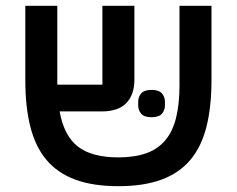

<svg xmlns="http://www.w3.org/2000/svg" viewBox="-20 -628 814 660"><path d="M387 12Q300 12 239 -10.5Q178 -33 140 -78Q102 -123 84.5 -191.5Q67 -260 67 -353V-608H177V-337H332V-608H442V-354Q442 -303 414.5 -274Q387 -245 330 -245H185Q200 -161 248 -124Q296 -87 387 -87Q442 -87 482 -101Q522 -115 547.5 -145Q573 -175 585 -222Q597 -269 597 -335V-608H707V-353Q707 -260 689.5 -191.5Q672 -123 634 -78Q596 -33 535 -10.5Q474 12 387 12ZM501 -225Q476 -225 465.5 -237Q455 -249 455 -266V-278Q455 -295 465.5 -307Q476 -319 501 -319Q526 -319 536.5 -307Q547 -295 547 -278V-266Q547 -249 536.5 -237Q526 -225 501 -225Z"/></svg>

Font: IBM Plex Sans Hebrew Medm
Style: Regular
Weight: 500
Designer: Mike Abbink, Paul van der Laan, Pieter van Rosmalen, Yanek Iontef
Foundry: Bold Monday
Version: Version 1.3